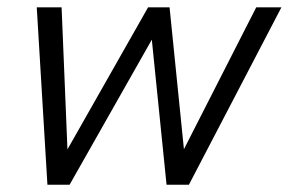

<svg xmlns="http://www.w3.org/2000/svg" viewBox="-20 -508 794 528"><path d="M110.4 0 81.1 -487.8H149.4L165.5 -97.2L387.2 -487.8H446.3L485.8 -97.7L684.6 -487.8H753.9L499.5 0H438L397.5 -398.9L171.4 0Z"/></svg>

Font: HK Grotesk Legacy
Style: Italic
Weight: 400
Italic angle: -13°
Designer: Alfredo Marco Pradil
Foundry: Hanken Design Co.
Version: Version 2.022;PS 002.022;hotconv 1.0.88;makeotf.lib2.5.64775